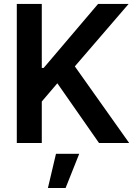

<svg xmlns="http://www.w3.org/2000/svg" viewBox="-20 -727 689 976"><path d="M65.4 -707H192.4V-381.8H202.1L478.5 -707H633.8L360.4 -389.6L636.7 0H483.4L271.5 -303.7L192.4 -210.9V0H65.4ZM264.6 54.7H382.8L313.5 228.5H223.6Z"/></svg>

Font: WEMIX Pretendard SemiBold
Style: Regular
Weight: 600
Designer: Base glyphs from Inter by Rasmus Andersson; Hangeul glyphs from Noto Sans CJK(Source Han Sans) by Jang Soo-young and Kan
Foundry: Kil Hyung-jin
Version: Version 1.000